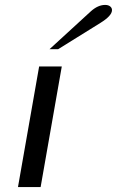

<svg xmlns="http://www.w3.org/2000/svg" viewBox="-20 -760 475 780"><path d="M139 -490H231L145 0H53ZM349 -714Q378 -740 407 -740Q420 -740 427.5 -734Q435 -728 435 -719Q435 -696 388 -667L216 -560H181Z"/></svg>

Font: Fahkwang
Style: Italic
Weight: 400
Italic angle: -10°
Version: Version 1.000; ttfautohint (v1.6)